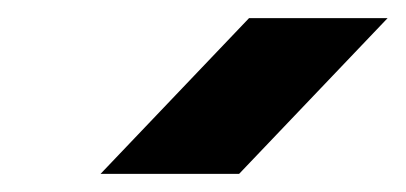

<svg xmlns="http://www.w3.org/2000/svg" viewBox="-20 -770 448 212"><path d="M91 -578 255 -750H408L244 -578Z"/></svg>

Font: Finlandica
Style: Bold Italic
Weight: 700
Italic angle: -8°
Designer: Niklas Ekholm, Juho Hiilivirta, Jaakko Suomalainen
Foundry: Helsinki Type Studio
Version: Version 1.064; ttfautohint (v1.8.4.7-5d5b)